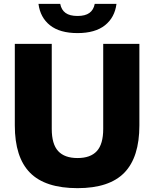

<svg xmlns="http://www.w3.org/2000/svg" viewBox="-20 -968 802 998"><path d="M57 -316V-740H249V-298Q249 -219 282.2 -182.8Q315.5 -146.5 383 -146.5Q450.5 -146.5 483.5 -182.8Q516.5 -219 516.5 -298V-740H704.5V-316Q704.5 -151 626.5 -70.5Q548.5 10 383 10Q215 10 136 -70.2Q57 -150.5 57 -316ZM180 -948H293Q299 -916.5 320.8 -900.8Q342.5 -885 383 -885Q423 -885 444.8 -900.8Q466.5 -916.5 472.5 -948H585.5Q576.5 -877 525.5 -836.5Q474.5 -796 383 -796Q291 -796 240 -836.5Q189 -877 180 -948Z"/></svg>

Font: Encode Sans ExtraBold
Style: Regular
Weight: 800
Designer: Multiple Designers
Foundry: Impallari Type
Version: Version 2.000